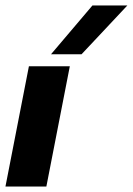

<svg xmlns="http://www.w3.org/2000/svg" viewBox="-21 -684 487 704"><path d="M85 -441H235L149 0H-1ZM318 -664H446L278 -485H166Z"/></svg>

Font: Teachers
Style: Bold Italic
Weight: 700
Designer: Alfredo Marco Pradil & Chank Diesel
Version: Version 0.009